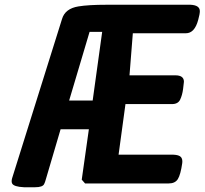

<svg xmlns="http://www.w3.org/2000/svg" viewBox="-20 -772 861 808"><path d="M782 -752Q821 -750 821 -725Q821 -713 814 -688Q799 -632 762 -632H539L525 -455H718Q754 -455 754 -428Q754 -424 750.5 -397.5Q747 -371 738 -352.5Q729 -334 704 -334H508L479 -121H710Q733 -120 741 -111.5Q749 -103 747 -86Q740 -37 728.5 -18.5Q717 0 690 0H338L324 -16L354 -228H235L174 -21Q169 -3 166 2Q160 16 127.5 16Q95 16 81 16Q38 14 31 0Q29 -4 29 -9.5Q29 -15 31 -22L241 -692Q254 -736 310 -745Q352 -752 428 -752ZM357 -638 271 -349H370L410 -638Z"/></svg>

Font: Chau Philomene One
Style: Italic
Weight: 400
Designer: Vicente Lamonaca
Foundry: TipoType
Version: Version 1.001